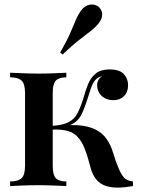

<svg xmlns="http://www.w3.org/2000/svg" viewBox="-20 -847 640 874"><path d="M429 -816Q444 -803 445 -783Q446 -763 430 -742Q415 -723 392.5 -705.5Q370 -688 339 -664Q308 -640 265 -599L254 -608Q284 -660 299.5 -696Q315 -732 326 -758Q337 -784 353 -804Q369 -823 390.5 -826Q412 -829 429 -816ZM479 -531Q524 -531 543.5 -510Q563 -489 563 -459Q563 -428 544.5 -409.5Q526 -391 496 -391Q477 -391 460.5 -398.5Q444 -406 433 -422Q422 -438 422 -461Q422 -471 427.5 -482Q433 -493 446 -500Q425 -496 413.5 -482.5Q402 -469 393.5 -444Q385 -419 373 -381Q364 -354 353 -330Q342 -306 322 -290.5Q302 -275 266 -269L272 -276Q342 -282 390 -267Q438 -252 464 -216Q484 -189 495 -151Q506 -113 522 -76Q533 -51 545.5 -37.5Q558 -24 585 -21V0Q567 3 549.5 5Q532 7 516 7Q463 7 433.5 -15.5Q404 -38 392 -85Q388 -100 381 -124.5Q374 -149 364 -174Q354 -199 339 -217Q321 -241 291.5 -250Q262 -259 216 -257V-274Q266 -277 292.5 -291Q319 -305 333 -332Q347 -359 359 -398Q369 -434 381 -464Q393 -494 416 -512.5Q439 -531 479 -531ZM282 -516V-495Q248 -495 234 -480Q220 -465 220 -423V-93Q220 -51 234 -36Q248 -21 282 -21V0Q263 -1 227 -2.5Q191 -4 154 -4Q119 -4 81.5 -2.5Q44 -1 26 0V-21Q63 -21 78.5 -36Q94 -51 94 -93V-423Q94 -465 78.5 -480Q63 -495 26 -495V-516Q45 -515 83.5 -513.5Q122 -512 158 -512Q194 -512 229 -513.5Q264 -515 282 -516Z"/></svg>

Font: Playfair Display SemiBold
Style: Regular
Weight: 600
Designer: Claus Eggers Sørensen
Foundry: Claus Eggers Sørensen
Version: Version 1.203